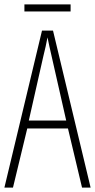

<svg xmlns="http://www.w3.org/2000/svg" viewBox="-20 -853 432 873"><path d="M301 -833H91V-801H301ZM353 0H392L221 -714H171L0 0H39L104 -269H289ZM215 -596 281 -305H111L177 -597C185 -631 191 -654 196 -683C202 -654 207 -630 215 -596Z"/></svg>

Font: Noto Sans Lao UI ExtCond ExtLt
Style: Regular
Weight: 200
Width: 2
Designer: Monotype Design Team
Foundry: Monotype Imaging Inc.
Version: Version 2.000